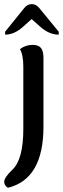

<svg xmlns="http://www.w3.org/2000/svg" viewBox="-34 -638 303 927"><path d="M4.4 268.6Q-13.7 258.3 -13.7 239.7Q-13.7 218.8 26.9 180.2Q78.6 130.4 78.6 -16.1V-315.4Q78.6 -372.6 62.5 -400.4Q88.4 -421.4 124 -421.4Q152.3 -421.4 164.1 -406Q175.8 -390.6 175.8 -359.9V-25.9Q175.8 226.6 4.4 268.6ZM249.5 -470.7Q203.6 -470.7 161.1 -508.3L118.7 -545.9L76.7 -508.3Q34.7 -470.7 -9.3 -470.7V-484.9L83 -599.1Q98.6 -618.2 119.1 -618.2Q140.1 -618.2 155.3 -599.6L249.5 -484.9Z"/></svg>

Font: Bainsley
Style: Regular
Weight: 400
Designer: Paul James MIller
Foundry: High-Logic / Made with FontCreator
Version: Version 1.411;March 28, 2021;FontCreator 13.0.0.2683 64-bit